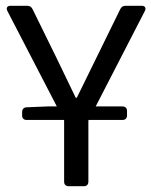

<svg xmlns="http://www.w3.org/2000/svg" viewBox="-20 -645 524 665"><path d="M470.7 -625H415C406.2 -625 400.4 -621.1 396.5 -613.3L246.1 -306.6H242.2C218.8 -354.5 197.3 -400.4 174.8 -446.3L92.8 -613.3C88.9 -621.1 83 -625 74.2 -625H16.6C4.9 -625 0 -617.2 5.9 -606.4L176.8 -276.4H145.5L72.3 -273.4C62.5 -273.4 56.6 -266.6 56.6 -256.8V-245.1C56.6 -235.4 62.5 -229.5 72.3 -229.5H201.2L202.1 -227.5V-15.6C202.1 -5.9 208 0 217.8 0H270.5C280.3 0 286.1 -5.9 286.1 -15.6V-227.5L287.1 -229.5H404.3C414.1 -229.5 419.9 -235.4 419.9 -245.1V-260.7C419.9 -270.5 414.1 -276.4 404.3 -276.4H311.5L481.4 -606.4C487.3 -617.2 482.4 -625 470.7 -625Z"/></svg>

Font: Ed Sans Neue
Style: Regular
Weight: 400
Designer: Stephen Hutchings
Version: Version 1.004;PS 001.004;hotconv 1.0.88;makeotf.lib2.5.64775